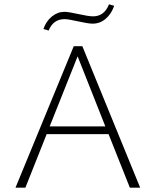

<svg xmlns="http://www.w3.org/2000/svg" viewBox="-20 -873 724 893"><path d="M280 -784Q228 -784 206 -731L182 -738Q194 -774 221 -796Q248 -818 280 -818Q298 -818 345 -807.5Q392 -797 413 -797Q465 -797 487 -853L511 -846Q498 -808 471.5 -785.5Q445 -763 411 -763Q390 -763 344 -773.5Q298 -784 280 -784ZM584 0 485 -249H197L98 0H52L323 -658H363L632 0ZM211 -285H470L341 -611Z"/></svg>

Font: EauTestInfant Light
Style: Regular
Weight: 300
Designer: Christian Thalmann (Catharsis Fonts)
Version: Version 0.001;PS 000.001;hotconv 1.0.88;makeotf.lib2.5.64775